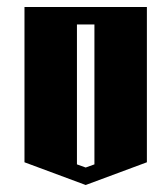

<svg xmlns="http://www.w3.org/2000/svg" viewBox="-20 -520 440 549"><path d="M50 -500H400V-56L225 9L50 -56ZM200 -450V-50L225 -41L250 -50V-450Z"/></svg>

Font: SOV_Meka
Style: Book
Weight: 400
Version: Version 1.00